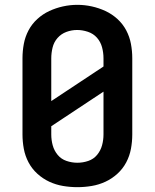

<svg xmlns="http://www.w3.org/2000/svg" viewBox="-20 -766 640 794"><path d="M300 8Q270 8 240.5 3Q211 -2 184 -14.5Q157 -27 134.5 -47.5Q112 -68 98 -94.5Q84 -121 78.5 -150.5Q73 -180 73 -210V-525Q73 -555 78.5 -584.5Q84 -614 98 -640.5Q112 -667 134.5 -687.5Q157 -708 184 -720.5Q211 -733 240.5 -739.5Q270 -746 300 -746Q330 -746 359.5 -739.5Q389 -733 416 -720.5Q443 -708 465.5 -687.5Q488 -667 502 -640.5Q516 -614 521.5 -584.5Q527 -555 527 -525V-210Q527 -180 521.5 -150.5Q516 -121 502 -94.5Q488 -68 465.5 -47.5Q443 -27 416 -14.5Q389 -2 359.5 3Q330 8 300 8ZM192 -348 408 -491V-525Q408 -548 402 -570.5Q396 -593 381 -610Q366 -627 343.5 -634.5Q321 -642 299 -642Q276 -642 254.5 -634Q233 -626 218 -609Q203 -592 197.5 -569.5Q192 -547 192 -525ZM300 -93Q323 -93 345 -100.5Q367 -108 381.5 -125.5Q396 -143 402 -165Q408 -187 408 -210V-387L192 -244V-210Q192 -187 198 -165Q204 -143 218.5 -125.5Q233 -108 255 -100.5Q277 -93 300 -93Z"/></svg>

Font: Iosevka Curly Extended
Style: Bold
Weight: 700
Width: 7
Monospace: yes
Designer: Belleve Invis
Foundry: Belleve Invis
Version: Version 11.1.0; ttfautohint (v1.8.3)